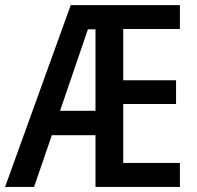

<svg xmlns="http://www.w3.org/2000/svg" viewBox="-21 -734 774 754"><path d="M685.5 -94.2V0H354V-203.1H182.6L112.8 0H-1L256.8 -713.9H685.5V-620.1H462.9V-418.9H670.4V-325.7H462.9V-94.2ZM354 -618.7H324.2L214.8 -298.8H354Z"/></svg>

Font: Open Sans
Style: Regular
Weight: 600
Width: 3
Foundry: Ascender Corporation
Version: Version 1.000